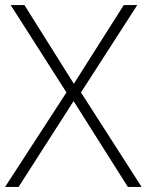

<svg xmlns="http://www.w3.org/2000/svg" viewBox="-21 -734 576 754"><path d="M535 0H481L268 -337L52 0H-1L240 -371L21 -714H75L269 -405L465 -714H518L297 -371Z"/></svg>

Font: Noto Kufi Arabic ExtraLight
Style: Regular
Weight: 200
Designer: Monotype Design Team, David Williams, Khaled Hosny
Foundry: Google LLC
Version: Version 2.109; ttfautohint (v1.8.4.7-5d5b)